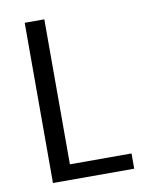

<svg xmlns="http://www.w3.org/2000/svg" viewBox="-80 -754 670 819"><g transform="rotate(-10 255.5 -345.0)"><path d="M435 2V-64H168V-692H83V2Z"/></g></svg>

Font: Repo
Style: Regular
Weight: 400
Designer: Stefan Peev
Foundry: Context Ltd
Version: Version 0.000